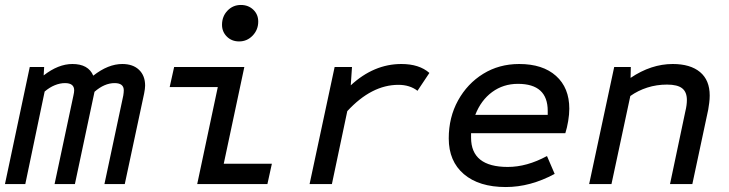

<svg xmlns="http://www.w3.org/2000/svg" viewBox="-20 -742 2940 774"><path d="M0 0 100 -472H158L156 -438Q215 -484 272 -484Q336 -484 356 -437Q416 -484 473 -484Q516 -484 540.5 -460.5Q565 -437 565 -397Q565 -385 561 -365L483 0H401L477 -357Q479 -370 479 -378Q479 -407 442 -407Q401 -407 361 -372L282 0H200L276 -357Q279 -370 279 -378Q279 -407 242 -407Q222 -407 201 -398.5Q180 -390 160 -373L82 0Z M775 0 858 -391H664L682 -472H965L882 -82H1076L1058 0ZM944 -575Q914 -575 894.5 -594.5Q875 -614 875 -642Q875 -676 897 -699Q919 -722 951 -722Q981 -722 1001 -703Q1021 -684 1021 -655Q1021 -622 998.5 -598.5Q976 -575 944 -575Z M1228 0 1329 -472H1399L1394 -398Q1487 -484 1598 -484Q1670 -484 1711 -448L1663 -376Q1632 -400 1586 -400Q1478 -400 1380 -294L1318 0Z M2019 12Q1911 12 1850 -40Q1789 -92 1789 -184Q1789 -269 1826.5 -337Q1864 -405 1928 -444.5Q1992 -484 2073 -484Q2168 -484 2221.5 -436Q2275 -388 2275 -304Q2275 -281 2270.5 -254Q2266 -227 2259 -205H1879V-187Q1879 -69 2027 -69Q2104 -69 2185 -113L2216 -41Q2118 12 2019 12ZM1896 -279H2188V-295Q2188 -404 2068 -404Q2009 -404 1964 -371Q1919 -338 1896 -279Z M2355 0 2456 -472H2523L2522 -428Q2605 -484 2692 -484Q2763 -484 2802 -451.5Q2841 -419 2841 -357Q2841 -342 2839 -327Q2837 -312 2835 -300L2771 0H2681L2743 -294Q2746 -306 2747.5 -317.5Q2749 -329 2749 -339Q2749 -371 2730 -386Q2711 -401 2669 -401Q2627 -401 2589.5 -389Q2552 -377 2521 -355L2445 0Z"/></svg>

Font: Sometype Mono Medium
Style: Italic
Weight: 500
Italic angle: -12°
Monospace: yes
Designer: Ryoichi Tsunekawa
Foundry: Dharma Type
Version: Version 1.000; ttfautohint (v1.8.3)